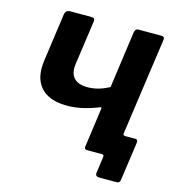

<svg xmlns="http://www.w3.org/2000/svg" viewBox="-124 -853 1035 1098"><g transform="rotate(15 393.0 -304.5)"><path d="M563.8 133.4Q537.4 133.4 540.6 110.2L554.3 12.7Q555.7 0 542.6 0H481.5L632.4 -146.8Q631 -134.1 644.1 -134.1H704.9Q721 -134.1 718.6 -114.8L686.3 112.8Q685.3 123.5 680.1 128.5Q674.9 133.4 662.1 133.4ZM456.5 0Q437.2 0 439.6 -16.1L471.9 -249.9Q474.4 -261.7 459.4 -254.6Q408.5 -234.6 363.7 -225.1Q318.9 -215.7 276.2 -215.7Q210.5 -215.7 164 -239.2Q117.6 -262.7 96.8 -310.3Q76.1 -357.8 85.5 -429.2L125.3 -714.2Q129.2 -742 156 -742H282Q294.5 -742 298.6 -736.8Q302.7 -731.6 301 -718L264.2 -457.7Q259.3 -422.3 268.9 -398.1Q278.4 -373.8 302 -360.9Q325.5 -348.1 362.9 -348.1Q392 -348.1 423.1 -355.8Q454.1 -363.6 491.3 -383.3L538.1 -719.9Q541.9 -742 559.5 -742H697.6Q716.2 -742 713.8 -722.3L614.6 -19.3Q612.2 0 596.1 0Z"/></g></svg>

Font: Libre Franklin Thin
Style: Italic
Weight: 100
Italic angle: -8°
Designer: Pablo Impallari, Rodrigo Fuenzalida, Nhung Nguyen
Foundry: Impallari Type
Version: Version 3.000